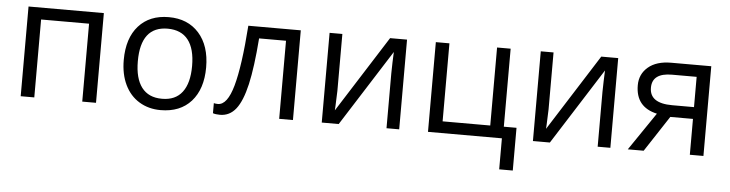

<svg xmlns="http://www.w3.org/2000/svg" viewBox="-45 -750 4336 1141"><g transform="rotate(5 2122.5 -180.0)"><path d="M167 0H85.9V-535.2H535.2V0H453.1V-464.8H167Z M921.9 -476.1Q761.2 -476.1 761.2 -268.1Q761.2 -165.5 802.2 -111.8Q843.3 -58.1 922.9 -58.1Q1002.9 -57.6 1043.9 -111.3Q1085 -165 1085 -267.6Q1085 -370.1 1043.9 -422.9Q1002.9 -475.6 921.9 -476.1ZM1103 -63.5Q1037.1 9.8 920.9 9.8Q849.1 9.8 793.5 -23.9Q737.8 -57.6 707.5 -120.6Q677.2 -183.6 677.2 -268.1Q677.2 -398.4 742.7 -471.7Q808.1 -544.9 922.4 -544.9Q1036.1 -544.9 1102.5 -470.2Q1168.9 -395.5 1168.9 -266.6Q1168.9 -137.7 1103 -63.5Z M1710 0H1627.9V-465.8H1467.3Q1454.1 -292 1430.7 -189.9Q1407.2 -87.9 1369.9 -40.5Q1332.5 6.8 1274.9 6.8Q1248.5 6.8 1232.9 1V-59.1Q1243.7 -56.2 1257.3 -56.2Q1313.5 -56.2 1346.7 -174.8Q1379.9 -293.5 1397 -535.2H1710Z M1958 -535.2V-195.8L1954.6 -106.9L1953.1 -79.1L2242.7 -535.2H2343.8V0H2268.1V-327.1L2269.5 -391.6L2272 -455.1L1982.9 0H1881.8V-535.2Z M3037.6 185.1H2956.5V0H2515.6V-535.2H2596.7V-69.8H2880.9V-535.2H2961.9V-69.8H3037.6Z M3217.8 -535.2V-195.8L3214.4 -106.9L3212.9 -79.1L3502.4 -535.2H3603.5V0H3527.8V-327.1L3529.3 -391.6L3531.7 -455.1L3242.7 0H3141.6V-535.2Z M3812.5 -377Q3812.5 -284.2 3947.3 -284.2H4077.6V-464.8H3930.7Q3812.5 -464.8 3812.5 -377ZM3733.4 -384.8Q3733.4 -451.2 3782.7 -493.2Q3832 -535.2 3920.4 -535.2H4158.7V0H4077.6V-213.9H3942.4L3802.2 0H3707.5L3861.3 -226.1Q3733.4 -254.4 3733.4 -384.8Z"/></g></svg>

Font: OpenSans-Regular
Style: Regular
Weight: 400
Foundry: Ascender Corporation
Version: Version 1.10